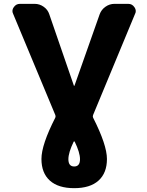

<svg xmlns="http://www.w3.org/2000/svg" viewBox="-20 -775 767 1002"><path d="M196.3 54.7Q196.3 -19.5 268.6 -161.1Q271.5 -168 268.6 -174.8L48.8 -702.1Q44.9 -710 44.9 -716.8Q44.9 -727.5 51.8 -737.3Q63.5 -754.9 84 -754.9H161.1Q186.5 -754.9 208 -739.7Q229.5 -724.6 237.3 -700.2L365.2 -329.1Q365.2 -327.1 367.2 -327.1Q369.1 -327.1 369.1 -329.1L500 -700.2Q508.8 -724.6 530.3 -739.7Q551.8 -754.9 577.1 -754.9H649.4Q669.9 -754.9 681.6 -737.3Q688.5 -727.5 688.5 -716.8Q688.5 -709 684.6 -702.1L465.8 -174.8Q462.9 -168 465.8 -161.1Q538.1 -18.6 538.1 54.7Q538.1 127.9 494.1 167.5Q450.2 207 367.2 207Q284.2 207 240.2 167.5Q196.3 127.9 196.3 54.7ZM370.1 -35.2Q369.1 -37.1 367.2 -37.1Q365.2 -37.1 364.3 -35.2Q336.9 21.5 336.9 55.7Q336.9 93.8 367.2 93.8Q397.5 93.8 397.5 55.7Q397.5 21.5 370.1 -35.2Z"/></svg>

Font: Gen Jyuu Gothic Heavy
Style: Bold
Weight: 900
Designer: [Source Han Sans]
Ryoko NISHIZUKA  (kana & ideographs); Paul D. Hunt (Latin, Greek & Cyrillic); Wenlong ZHANG  (bopomofo
Version: Version 1.002.20150607